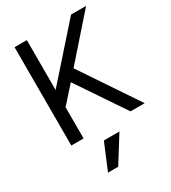

<svg xmlns="http://www.w3.org/2000/svg" viewBox="-227 -813 1053 1184"><g transform="rotate(-30 300.0 -221.0)"><path d="M159.2 -700.2V-345.2L474.1 -700.2H581.1L321.8 -405.8L594.2 0H493.2L264.2 -339.8L159.2 -222.2V0H71.8V-700.2ZM372.1 73.2 256.8 257.8H184.1L261.2 73.2Z"/></g></svg>

Font: CommitMono
Style: Regular
Weight: 400
Monospace: yes
Designer: Eigil Nikolajsen
Foundry: Eigil Nikolajsen
Version: Version 1.143